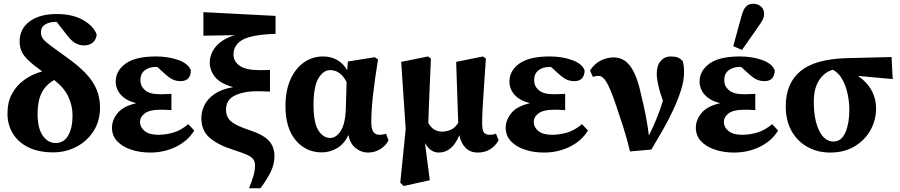

<svg xmlns="http://www.w3.org/2000/svg" viewBox="-20 -801 4815 1027"><path d="M265 14Q186 14 131.5 -13Q77 -40 48.5 -87Q20 -134 20 -193Q20 -256 45 -301Q70 -346 112 -375.5Q154 -405 206 -419Q157 -454 131 -479Q105 -504 95 -527.5Q85 -551 85 -579Q85 -647 138.5 -686.5Q192 -726 283 -726Q369 -726 425 -693.5Q481 -661 497 -617Q496 -593 478.5 -575.5Q461 -558 429 -558Q407 -558 385.5 -569Q364 -580 339 -612L283 -684H279Q244 -684 221.5 -670Q199 -656 199 -628Q199 -608 210.5 -593Q222 -578 252.5 -555.5Q283 -533 340 -492Q403 -447 441.5 -405.5Q480 -364 497.5 -320.5Q515 -277 515 -226Q515 -153 480 -99Q445 -45 388 -15.5Q331 14 265 14ZM181 -192Q181 -114 209 -75Q237 -36 277 -36Q322 -36 345 -76.5Q368 -117 368 -184Q368 -235 345.5 -283.5Q323 -332 270 -373Q225 -348 203 -304.5Q181 -261 181 -192Z M784 15Q728 15 681.5 -0.5Q635 -16 607 -45.5Q579 -75 579 -118Q579 -159 609 -196Q639 -233 709 -249Q654 -263 626.5 -294Q599 -325 599 -365Q599 -422 651.5 -460.5Q704 -499 814 -499Q882 -499 935 -479.5Q988 -460 1001 -425Q1001 -398 987.5 -382.5Q974 -367 946 -367Q924 -367 904.5 -375.5Q885 -384 851 -416L821 -443Q820 -443 818 -443Q816 -443 814 -443Q778 -443 754.5 -425Q731 -407 731 -372Q731 -340 756 -318.5Q781 -297 835 -297Q850 -297 862 -297.5Q874 -298 897 -299V-212Q872 -214 859.5 -214Q847 -214 836 -214Q781 -214 755 -195Q729 -176 729 -147Q729 -121 753.5 -100.5Q778 -80 827 -80Q865 -80 906 -91.5Q947 -103 987 -137L1019 -103Q986 -48 922.5 -16.5Q859 15 784 15Z M1312 206Q1326 172 1335 142Q1344 112 1344 84Q1344 63 1334 50Q1324 37 1299 26Q1274 15 1227 0Q1145 -26 1101 -64.5Q1057 -103 1057 -169Q1057 -204 1073 -237.5Q1089 -271 1126.5 -297.5Q1164 -324 1227 -335Q1158 -354 1130 -389.5Q1102 -425 1102 -465Q1102 -514 1136 -553.5Q1170 -593 1236 -613L1068 -610V-736L1454 -716V-620Q1329 -616 1279 -589Q1229 -562 1229 -509Q1229 -472 1262.5 -449Q1296 -426 1364 -426Q1377 -426 1392.5 -426Q1408 -426 1424 -427V-311Q1407 -312 1388 -312.5Q1369 -313 1355 -313Q1283 -313 1236 -290Q1189 -267 1189 -214Q1189 -175 1215.5 -152Q1242 -129 1309 -107Q1388 -81 1418 -48.5Q1448 -16 1448 34Q1448 78 1428 118.5Q1408 159 1373 206Z M1657 -241Q1657 -144 1683 -103.5Q1709 -63 1747 -63Q1778 -63 1803 -101.5Q1828 -140 1830 -228L1834 -362Q1801 -426 1746 -426Q1709 -426 1683 -381.5Q1657 -337 1657 -241ZM1701 14Q1616 14 1561.5 -51Q1507 -116 1507 -233Q1507 -316 1533.5 -375.5Q1560 -435 1605.5 -467Q1651 -499 1708 -499Q1751 -499 1784.5 -479.5Q1818 -460 1837 -425L1841 -472L1984 -495L2002 -483Q1986 -385 1976 -299Q1966 -213 1966 -145Q1966 -80 2009 -80Q2030 -80 2045 -86L2058 -51Q2046 -24 2016 -4.5Q1986 15 1948 15Q1912 15 1882 -9Q1852 -33 1844 -79Q1821 -31 1783 -8.5Q1745 14 1701 14Z M2535 15Q2496 15 2471 -9.5Q2446 -34 2437 -78Q2399 15 2327 15Q2282 15 2253 -36L2279 163L2139 194L2121 176L2150 -110L2126 -470L2269 -499L2285 -488Q2281 -401 2278.5 -338.5Q2276 -276 2274 -230Q2272 -184 2271 -144Q2285 -118 2304 -107.5Q2323 -97 2345 -97Q2369 -97 2391.5 -107Q2414 -117 2431 -144L2420 -470L2563 -499L2579 -488Q2572 -384 2567.5 -318.5Q2563 -253 2561 -213Q2559 -173 2559 -144Q2559 -104 2568.5 -92Q2578 -80 2600 -80Q2618 -80 2633 -86L2647 -51Q2630 -20 2602 -2.5Q2574 15 2535 15Z M2890 15Q2834 15 2787.5 -0.5Q2741 -16 2713 -45.5Q2685 -75 2685 -118Q2685 -159 2715 -196Q2745 -233 2815 -249Q2760 -263 2732.5 -294Q2705 -325 2705 -365Q2705 -422 2757.5 -460.5Q2810 -499 2920 -499Q2988 -499 3041 -479.5Q3094 -460 3107 -425Q3107 -398 3093.5 -382.5Q3080 -367 3052 -367Q3030 -367 3010.5 -375.5Q2991 -384 2957 -416L2927 -443Q2926 -443 2924 -443Q2922 -443 2920 -443Q2884 -443 2860.5 -425Q2837 -407 2837 -372Q2837 -340 2862 -318.5Q2887 -297 2941 -297Q2956 -297 2968 -297.5Q2980 -298 3003 -299V-212Q2978 -214 2965.5 -214Q2953 -214 2942 -214Q2887 -214 2861 -195Q2835 -176 2835 -147Q2835 -121 2859.5 -100.5Q2884 -80 2933 -80Q2971 -80 3012 -91.5Q3053 -103 3093 -137L3125 -103Q3092 -48 3028.5 -16.5Q2965 15 2890 15Z M3350 9Q3333 -62 3312.5 -125.5Q3292 -189 3270 -253Q3242 -334 3222.5 -364.5Q3203 -395 3183 -395Q3173 -395 3165.5 -393.5Q3158 -392 3151 -390L3136 -424Q3161 -462 3195 -478Q3229 -494 3263 -494Q3295 -494 3321.5 -476.5Q3348 -459 3370 -416.5Q3392 -374 3408 -300Q3423 -239 3433.5 -185.5Q3444 -132 3451 -76Q3471 -116 3490.5 -163Q3510 -210 3526 -262Q3508 -312 3500.5 -346.5Q3493 -381 3493 -407Q3493 -451 3514 -475Q3535 -499 3567 -499Q3592 -499 3605.5 -493.5Q3619 -488 3631 -475Q3636 -460 3637.5 -447Q3639 -434 3639 -414Q3639 -371 3623 -320Q3607 -269 3581.5 -214Q3556 -159 3525 -105Q3494 -51 3464 -1Z M3907 15Q3851 15 3804.5 -0.5Q3758 -16 3730 -45.5Q3702 -75 3702 -118Q3702 -159 3732 -196Q3762 -233 3832 -249Q3777 -263 3749.5 -294Q3722 -325 3722 -365Q3722 -422 3774.5 -460.5Q3827 -499 3937 -499Q4005 -499 4058 -479.5Q4111 -460 4124 -425Q4124 -398 4110.5 -382.5Q4097 -367 4069 -367Q4047 -367 4027.5 -375.5Q4008 -384 3974 -416L3944 -443Q3943 -443 3941 -443Q3939 -443 3937 -443Q3901 -443 3877.5 -425Q3854 -407 3854 -372Q3854 -340 3879 -318.5Q3904 -297 3958 -297Q3973 -297 3985 -297.5Q3997 -298 4020 -299V-212Q3995 -214 3982.5 -214Q3970 -214 3959 -214Q3904 -214 3878 -195Q3852 -176 3852 -147Q3852 -121 3876.5 -100.5Q3901 -80 3950 -80Q3988 -80 4029 -91.5Q4070 -103 4110 -137L4142 -103Q4109 -48 4045.5 -16.5Q3982 15 3907 15ZM3902 -554 3946 -714Q3956 -752 3971 -766.5Q3986 -781 4009 -781Q4033 -781 4050 -766.5Q4067 -752 4067 -727Q4067 -708 4057.5 -691.5Q4048 -675 4031 -651L3949 -534Z M4421 15Q4354 15 4300 -14.5Q4246 -44 4214.5 -99.5Q4183 -155 4183 -233Q4183 -355 4261 -420Q4339 -485 4508 -490L4749 -496L4755 -378L4569 -395Q4616 -364 4641 -319Q4666 -274 4666 -221Q4666 -158 4636 -104.5Q4606 -51 4551 -18Q4496 15 4421 15ZM4333 -257Q4333 -161 4361.5 -102.5Q4390 -44 4438 -44Q4481 -44 4502 -92.5Q4523 -141 4523 -212Q4523 -257 4513.5 -300.5Q4504 -344 4484.5 -378Q4465 -412 4435 -428Q4389 -415 4361 -371.5Q4333 -328 4333 -257Z"/></svg>

Font: Source Serif Pro
Style: Bold
Weight: 700
Designer: Frank Grießhammer
Foundry: Adobe Systems Incorporated
Version: Version 3.001;hotconv 1.0.111;makeotfexe 2.5.65597